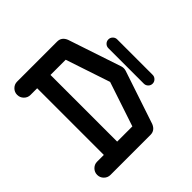

<svg xmlns="http://www.w3.org/2000/svg" viewBox="-155 -1135 1443 1443"><g transform="rotate(45 567.0 -413.5)"><path d="M921.4 -283.2V-444.8L566.9 -563L212.9 -444.8V-283.2ZM1063 -70.8Q1063 -41.5 1042.2 -20.8Q1021.5 0 992.2 0Q962.9 0 942.1 -20.8Q921.4 -41.5 921.4 -70.8V-141.6H212.9V-70.8Q212.9 -41.5 191.9 -20.8Q170.9 0 141.6 0Q112.3 0 91.6 -20.8Q70.8 -41.5 70.8 -70.8V-496.1Q70.8 -543 119.1 -563L120.1 -563.5H120.6L544.4 -705.1Q555.2 -708.5 566.9 -708.5Q578.6 -708.5 589.4 -705.1L1013.2 -563.5H1014.2L1014.6 -563Q1063 -543 1063 -496.1ZM755.4 -826.7Q774.4 -826.7 788.3 -812.7Q802.2 -798.8 802.2 -779.8Q802.2 -760.3 788.3 -746.6Q774.4 -732.9 755.4 -732.9H378.4Q358.9 -732.9 345.2 -746.6Q331.5 -760.3 331.5 -779.8Q331.5 -798.8 345.2 -812.7Q358.9 -826.7 378.4 -826.7Z"/></g></svg>

Font: Robtronika
Style: Regular
Weight: 400
Designer: GGBot
Version: 1.00